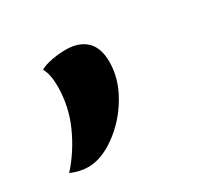

<svg xmlns="http://www.w3.org/2000/svg" viewBox="-88 -160 359 350"><g transform="rotate(-30 91.5 15.0)"><path d="M11 118Q-6 118 -25 110Q2 80 19 42Q36 4 36 -38Q36 -63 28 -77Q36 -82 51.5 -85Q67 -88 82 -88Q109 -88 124.5 -73.5Q140 -59 140 -29Q140 6 120 40Q100 74 69.5 96Q39 118 11 118Z"/></g></svg>

Font: Sansita Light Italic
Style: Regular
Weight: 300
Italic angle: -11°
Designer: Pablo Cosgaya
Foundry: Omnibus-Type
Version: Version 1.006